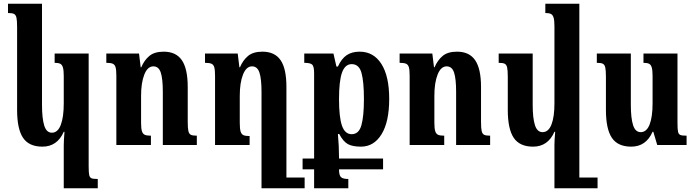

<svg xmlns="http://www.w3.org/2000/svg" viewBox="-20 -780 3739 1033"><path d="M323 2Q323 -23 327 -71H323Q288 9 208 9Q136 9 104 -38.5Q72 -86 72 -189V-634Q72 -670 68.5 -685Q65 -700 55.5 -705Q46 -710 23 -710V-760H206V-216Q206 -143 218 -104.5Q230 -66 259 -66Q291 -66 307 -108Q323 -150 323 -224V-371Q323 -402 318.5 -417Q314 -432 304 -437Q294 -442 274 -442V-492H457V114Q457 149 460 162Q463 175 472 179Q481 183 506 183V233H323Z M1039 0H856V-286Q856 -356 845 -389.5Q834 -423 805 -423Q774 -423 756.5 -379Q739 -335 739 -264V-121Q739 -89 743.5 -74.5Q748 -60 758.5 -55Q769 -50 792 -50V0H606V-372Q606 -403 602 -417.5Q598 -432 587 -437Q576 -442 552 -442V-492H728L737 -418H740Q756 -456 783.5 -479Q811 -502 861 -502Q927 -502 958.5 -456Q990 -410 990 -312V-125Q990 -90 993.5 -75Q997 -60 1006.5 -55Q1016 -50 1039 -50Z M1619 175V233H1430H1387V-286Q1387 -355 1376 -389Q1365 -423 1336 -423Q1305 -423 1287.5 -379Q1270 -335 1270 -264V-119Q1270 -87 1274.5 -72.5Q1279 -58 1289.5 -53Q1300 -48 1323 -48V0H1137V-372Q1137 -403 1133 -417.5Q1129 -432 1118 -437Q1107 -442 1083 -442V-492H1259L1268 -418H1271Q1287 -456 1314.5 -479Q1342 -502 1392 -502Q1458 -502 1489.5 -456.5Q1521 -411 1521 -312V175Z M1804 73H2041V131H1804Q1804 164 1815 173.5Q1826 183 1854 183V233H1670V131H1608V73H1670V-386Q1670 -421 1660.5 -431.5Q1651 -442 1617 -442V-492H1774L1790 -422H1798Q1817 -464 1845 -483Q1873 -502 1915 -502Q1990 -502 2032 -436Q2074 -370 2074 -248Q2074 -125 2033 -58Q1992 9 1922 9Q1877 9 1852 -4.5Q1827 -18 1805 -59H1798Q1804 7 1804 66ZM1804 -247Q1804 -149 1820 -103.5Q1836 -58 1872 -58Q1911 -58 1924.5 -106.5Q1938 -155 1938 -247Q1938 -340 1925 -387.5Q1912 -435 1872 -435Q1837 -435 1820.5 -390.5Q1804 -346 1804 -247Z M2617 0H2434V-286Q2434 -356 2423 -389.5Q2412 -423 2383 -423Q2352 -423 2334.5 -379Q2317 -335 2317 -264V-121Q2317 -89 2321.5 -74.5Q2326 -60 2336.5 -55Q2347 -50 2370 -50V0H2184V-372Q2184 -403 2180 -417.5Q2176 -432 2165 -437Q2154 -442 2130 -442V-492H2306L2315 -418H2318Q2334 -456 2361.5 -479Q2389 -502 2439 -502Q2505 -502 2536.5 -456Q2568 -410 2568 -312V-125Q2568 -90 2571.5 -75Q2575 -60 2584.5 -55Q2594 -50 2617 -50Z M3195 175V233H2986H2963V0Q2963 -23 2967 -71H2963Q2928 9 2848 9Q2776 9 2744 -38.5Q2712 -86 2712 -189V-366Q2712 -402 2708.5 -417Q2705 -432 2695.5 -437Q2686 -442 2663 -442V-492H2846V-216Q2846 -145 2858 -107Q2870 -69 2899 -69Q2931 -69 2947 -110Q2963 -151 2963 -224V-639Q2963 -670 2958.5 -685Q2954 -700 2944 -705Q2934 -710 2914 -710V-760H3097V175Z M3240 -189V-366Q3240 -402 3236.5 -417Q3233 -432 3223.5 -437Q3214 -442 3191 -442V-492H3374V-216Q3374 -145 3386 -107Q3398 -69 3427 -69Q3459 -69 3475 -110Q3491 -151 3491 -224V-371Q3491 -402 3486.5 -417Q3482 -432 3472 -437Q3462 -442 3442 -442V-492H3625V-119Q3625 -84 3628 -71Q3631 -58 3640 -54Q3649 -50 3674 -50V0H3516L3495 -71H3491Q3456 9 3376 9Q3304 9 3272 -38.5Q3240 -86 3240 -189Z"/></svg>

Font: Noto Serif Armenian SmBold Cond
Style: Regular
Weight: 600
Width: 3
Designer: Monotype Design team
Foundry: Monotype Imaging Inc.
Version: Version 1.000